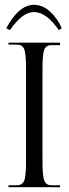

<svg xmlns="http://www.w3.org/2000/svg" viewBox="-20 -776 284 796"><path d="M6 0ZM6 -659Q58 -756 121 -756Q155.8 -756 186.5 -729Q217.2 -702 236 -659L224 -651Q172.2 -726 121 -726Q96.8 -726 72.2 -707.8Q47.8 -689.5 21 -651ZM15 0V-8H44Q54.8 -8 61.1 -9.2Q67.5 -10.5 72.9 -15.8Q78.2 -21 80.9 -28.4Q83.5 -35.8 85.4 -51.5Q87.2 -67.2 87.6 -85.8Q88 -104.2 88 -135V-466Q88 -496.5 87.6 -514.6Q87.2 -532.8 85.4 -548.2Q83.5 -563.8 80.9 -571Q78.2 -578.2 72.9 -583.4Q67.5 -588.5 61.1 -589.8Q54.8 -591 44 -591H15V-599H229V-589H200Q189.2 -589 182.9 -587.8Q176.5 -586.5 171.1 -581.4Q165.8 -576.2 163.1 -569Q160.5 -561.8 158.6 -546.2Q156.8 -530.8 156.4 -512.6Q156 -494.5 156 -464V-135Q156 -104.2 156.4 -85.8Q156.8 -67.2 158.6 -51.5Q160.5 -35.8 163.1 -28.4Q165.8 -21 171.1 -15.8Q176.5 -10.5 182.9 -9.2Q189.2 -8 200 -8H229V0Z"/></svg>

Font: FogtwoNo5
Style: Regular
Weight: 400
Designer: gluk (gluksza@wp.pl)
Foundry: gluk (gluksza@wp.pl)
Version: Version 0.87